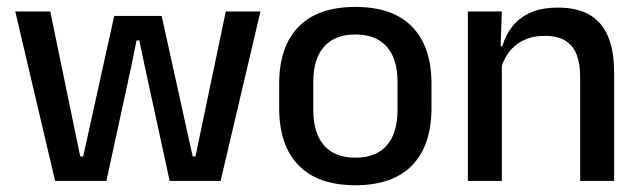

<svg xmlns="http://www.w3.org/2000/svg" viewBox="-20 -522 1848 554"><path d="M139 0 24 -489H125L211.5 -70.5H220L309.5 -476H446.5L536 -70.5H544L631.5 -489H731.5L616.5 0H469.5L396 -338.5L382 -405.5H374L360.5 -338.5L287 0Z M1005.5 12.5Q897.5 12.5 841.5 -45Q785.5 -102.5 785.5 -210.5V-280Q785.5 -387.5 841.5 -444.8Q897.5 -502 1005.5 -502Q1113.5 -502 1169.2 -444.8Q1225 -387.5 1225 -280V-210.5Q1225 -102.5 1169.2 -45Q1113.5 12.5 1005.5 12.5ZM1005.5 -67Q1065 -67 1096 -102.5Q1127 -138 1127 -204.5V-286Q1127 -352 1096 -387.2Q1065 -422.5 1005.5 -422.5Q946 -422.5 915 -387.2Q884 -352 884 -286V-204.5Q884 -138 915 -102.5Q946 -67 1005.5 -67Z M1654 0V-302Q1654 -337.5 1644.2 -363.5Q1634.5 -389.5 1612.2 -404Q1590 -418.5 1551.5 -418.5Q1516 -418.5 1490 -405.5Q1464 -392.5 1447.8 -370.5Q1431.5 -348.5 1424.5 -320.5L1408.5 -388.5H1429.5Q1438 -419.5 1457.5 -444.8Q1477 -470 1509.5 -485Q1542 -500 1590 -500Q1647.5 -500 1683 -478.2Q1718.5 -456.5 1735.2 -415Q1752 -373.5 1752 -313V0ZM1330 0V-489H1428L1424 -374.5L1428 -368.5V0Z"/></svg>

Font: Anek Gujarati Medium
Style: Regular
Weight: 500
Designer: Mrunmayee Ghaisas (Gujarati), Yesha Goshar (Latin)
Foundry: Ek Type
Version: Version 1.003